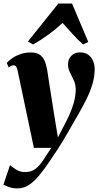

<svg xmlns="http://www.w3.org/2000/svg" viewBox="-44 -828 560 1094"><path d="M56 -427.5Q52.5 -443.5 47 -449.8Q41.5 -456 34 -456Q26.5 -456 20 -453Q13.5 -450 5.5 -443.5L-5.5 -469.5Q8 -484.5 28 -498Q48 -511.5 74.2 -520.2Q100.5 -529 132 -529Q161.5 -529 179.8 -518Q198 -507 208.2 -485.5Q218.5 -464 224.5 -431.5Q228.5 -406 234.2 -368.2Q240 -330.5 246.8 -287.8Q253.5 -245 260 -203.5Q266.5 -162 272 -129L286 -45L336.5 -142.5Q349 -167.5 358.5 -191.2Q368 -215 374.8 -237.2Q381.5 -259.5 384.5 -280.2Q387.5 -301 387.5 -319.5Q387 -348 376.2 -371Q365.5 -394 354.5 -415.5Q343.5 -437 343.5 -461Q343.5 -491.5 362.8 -510.5Q382 -529.5 411 -529.5Q441.5 -529.5 460 -515.2Q478.5 -501 487 -479.2Q495.5 -457.5 495.5 -434Q495.5 -391 482.5 -348Q469.5 -305 447.8 -261.2Q426 -217.5 399.5 -172Q383.5 -144.5 369.5 -120.2Q355.5 -96 342.5 -72.8Q329.5 -49.5 314.5 -25.2Q299.5 -1 281.8 26.8Q264 54.5 240.5 88.5Q209.5 135 180.2 170.5Q151 206 120.8 225.8Q90.5 245.5 54 245.5Q30 245.5 10.8 239Q-8.5 232.5 -24.5 224.5L13 113Q23 121.5 46 137Q69 152.5 99.5 152.5Q135 152.5 159 133.5Q183 114.5 203.2 83Q223.5 51.5 248 14.5H149ZM144.5 -574.5 115 -591.5 288.5 -808H366.5L459 -589L429.5 -575Q399 -601 369 -634.8Q339 -668.5 312.5 -697.5Q279.5 -666 234.8 -633Q190 -600 144.5 -574.5Z"/></svg>

Font: Merriweather 120pt Black
Style: Italic
Weight: 900
Italic angle: -7.8°
Version: Version 2.101